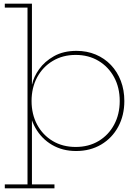

<svg xmlns="http://www.w3.org/2000/svg" viewBox="-20 -810 750 1040"><path d="M6 210V189H129V-769H6V-790H153V-304L151 -286V-240L153 -225V189H275V210ZM392 8Q319 8 262 -25.2Q205 -58.5 171.8 -117.2Q138.5 -176 135 -253L151 -263Q151 -191 181.2 -134.8Q211.5 -78.5 265.5 -46.2Q319.5 -14 390 -14Q460.5 -14 514.2 -46.2Q568 -78.5 598.2 -134.8Q628.5 -191 628.5 -263Q628.5 -335.5 598 -391.8Q567.5 -448 513.8 -480.2Q460 -512.5 390 -512.5Q320 -512.5 266 -480.2Q212 -448 181.5 -391.8Q151 -335.5 151 -263L148 -353H154Q162 -393 191.8 -435Q221.5 -477 272.5 -505.8Q323.5 -534.5 394.5 -534.5Q451 -534.5 498.5 -514.5Q546 -494.5 580.8 -458Q615.5 -421.5 634.5 -371.8Q653.5 -322 653.5 -263Q653.5 -184.5 620.2 -123.2Q587 -62 528 -27Q469 8 392 8Z"/></svg>

Font: Hepta Slab ExtraLight
Style: Regular
Weight: 200
Designer: Michael LaGattuta
Foundry: Michael LaGattuta
Version: Version 1.100